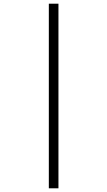

<svg xmlns="http://www.w3.org/2000/svg" viewBox="-20 -852 580 1038"><path d="M296 -832V166H244V-832Z"/></svg>

Font: Noto Sans Oriya Light
Style: Regular
Weight: 300
Version: Version 2.003